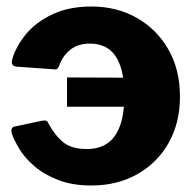

<svg xmlns="http://www.w3.org/2000/svg" viewBox="-20 -560 599 590"><path d="M261 -540Q339 -540 400.5 -505Q462 -470 497.5 -408Q533 -346 533 -263Q533 -182 498 -120.5Q463 -59 401.5 -24.5Q340 10 261 10Q202 10 158.5 -7Q115 -24 85.5 -49.5Q56 -75 39.5 -102.5Q23 -130 16 -150Q12 -168 24 -171L109 -189Q124 -192 127 -184Q147 -146 173 -124Q199 -102 247 -102Q283 -102 308.5 -118.5Q334 -135 348 -171.5Q362 -208 362 -265Q362 -321 350 -356.5Q338 -392 314.5 -409Q291 -426 256 -426Q220 -426 196.5 -407.5Q173 -389 162 -359Q160 -352 156.5 -349Q153 -346 146 -347L33 -355Q11 -356 18 -379Q29 -417 59 -454Q89 -491 140 -515.5Q191 -540 261 -540ZM444 -232H186V-322L444 -321Z"/></svg>

Font: Libre Franklin ExtraBold
Style: Regular
Weight: 800
Designer: Pablo Impallari, Rodrigo Fuenzalida, Nhung Nguyen
Foundry: Impallari Type
Version: Version 3.000